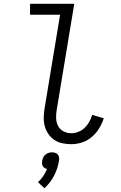

<svg xmlns="http://www.w3.org/2000/svg" viewBox="-20 -755 640 1016"><path d="M357 8Q333 8 309.5 3Q286 -2 267.5 -14.5Q249 -27 236 -46Q223 -65 217 -87Q211 -109 211.5 -133.5Q212 -158 216 -182L298 -677H139V-735H373L280 -173Q276 -151 277 -128.5Q278 -106 287.5 -88Q297 -70 316 -60Q335 -50 357 -50Q376 -50 395 -57.5Q414 -65 428.5 -79Q443 -93 452.5 -110.5Q462 -128 468 -147L529 -129Q520 -101 504.5 -75.5Q489 -50 465.5 -30Q442 -10 413.5 -1Q385 8 357 8ZM215 241 181 209Q197 194 209 176.5Q221 159 229 139Q222 138 216 134Q210 130 206.5 124Q203 118 202.5 110.5Q202 103 203 96Q205 87 209 78Q213 69 220.5 63Q228 57 237 54Q246 51 255 51Q264 51 272.5 54Q281 57 286 63Q291 69 292.5 78Q294 87 292 96Q286 136 266.5 174Q247 212 215 241Z"/></svg>

Font: Iosevka Slab Light Extended
Style: Italic
Weight: 300
Width: 7
Italic angle: -9°
Monospace: yes
Designer: Belleve Invis
Foundry: Belleve Invis
Version: Version 11.1.0; ttfautohint (v1.8.3)